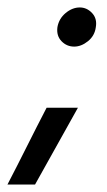

<svg xmlns="http://www.w3.org/2000/svg" viewBox="-65 -375 286 515"><path d="M89 -302Q86 -279 100 -264.5Q114 -250 134 -250Q153 -250 171 -264.5Q189 -279 192 -302Q196 -325 182 -340Q168 -355 149 -355Q129 -355 111 -340Q93 -325 89 -302ZM144 -86H60Q33 -34 7.5 17Q-18 68 -45 120H29Q58 68 86.5 17Q115 -34 144 -86Z"/></svg>

Font: Josefin Slab Thin
Style: Italic
Weight: 100
Italic angle: -12°
Designer: Santiago Orozco
Foundry: Typemade
Version: Version 2.000